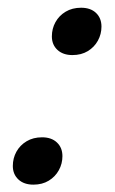

<svg xmlns="http://www.w3.org/2000/svg" viewBox="-20 -482 304 509"><path d="M91.5 -118Q116.5 -118 131 -104.2Q145.5 -90.5 145.5 -68Q145.5 -48 136 -30.8Q126.5 -13.5 109.2 -3Q92 7.5 68.5 7.5Q43.5 7.5 28.8 -6.2Q14 -20 14 -42Q14 -62.5 23.5 -79.8Q33 -97 50.5 -107.5Q68 -118 91.5 -118ZM195 -461.5Q220 -461.5 234.5 -447.8Q249 -434 249 -411.5Q249 -391.5 239.5 -374.2Q230 -357 212.8 -346.5Q195.5 -336 172 -336Q147 -336 132.2 -349.8Q117.5 -363.5 117.5 -385.5Q117.5 -406 127 -423.2Q136.5 -440.5 154 -451Q171.5 -461.5 195 -461.5Z"/></svg>

Font: Newsreader 14pt
Style: Italic
Weight: 400
Italic angle: -17°
Designer: Hugues Gentile
Foundry: Production Type
Version: Version 1.003